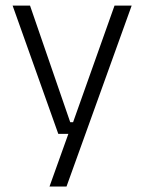

<svg xmlns="http://www.w3.org/2000/svg" viewBox="-20 -508 526 700"><path d="M273 -62.5 241.5 -48.5 397.5 -487.5H460L222.5 172H160.5L237.5 -43L263 -20H192.5L26 -487.5H89.5L236 -62.5Z"/></svg>

Font: Anek Gujarati Light
Style: Regular
Weight: 300
Designer: Mrunmayee Ghaisas (Gujarati), Yesha Goshar (Latin)
Foundry: Ek Type
Version: Version 1.003